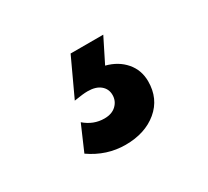

<svg xmlns="http://www.w3.org/2000/svg" viewBox="-65 -112 481 443"><g transform="rotate(-30 175.0 109.0)"><path d="M69 202 98 135Q121 155 150 155Q170 155 181.5 144Q193 133 193 117Q193 101 181 91Q169 81 147 81Q135 81 111 85L157 -14H244L212 50Q243 58 261.5 79.5Q280 101 280 131Q280 177 247 204.5Q214 232 162 232Q112 232 69 202Z"/></g></svg>

Font: Trueno
Style: SBd
Weight: 600
Designer: Julieta Ulanovsky
Foundry: Julieta Ulanovsky
Version: Version 3.001b